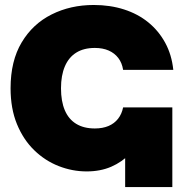

<svg xmlns="http://www.w3.org/2000/svg" viewBox="-20 -759 753 779"><path d="M331.5 -63.5Q273.4 -63.5 218 -85.2Q162.6 -106.9 118.7 -149.7Q74.7 -192.4 48.8 -255.4Q22.9 -318.4 22.9 -400.9Q22.9 -511.7 67.9 -586.9Q112.8 -662.1 189.5 -700.4Q266.1 -738.8 360.4 -738.8Q426.8 -738.8 483.2 -720.7Q539.6 -702.6 581.8 -668.2Q624 -633.8 650.4 -585.2Q676.8 -536.6 683.1 -475.6H479.5Q475.1 -503.9 460 -523.7Q444.8 -543.5 420.9 -554Q397 -564.5 364.7 -564.5Q319.8 -564.5 289.3 -545.4Q258.8 -526.4 243.2 -489.7Q227.5 -453.1 227.5 -400.9Q227.5 -348.1 242.9 -311.8Q258.3 -275.4 289.1 -256.6Q319.8 -237.8 364.7 -237.8Q396.5 -237.8 420.2 -247.8Q443.8 -257.8 459 -277.1Q474.1 -296.4 479.5 -323.2H606.4Q590.3 -266.1 566.4 -218.5Q542.5 -170.9 508.8 -136.2Q475.1 -101.6 431.2 -82.5Q387.2 -63.5 331.5 -63.5ZM487.8 0V-323.2H679.2V0Z"/></svg>

Font: Inter 28pt Black
Style: Regular
Weight: 900
Designer: Rasmus Andersson
Foundry: rsms
Version: Version 4.001;git-66647c0bb